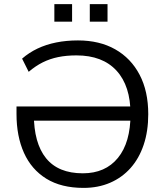

<svg xmlns="http://www.w3.org/2000/svg" viewBox="-20 -912 807 941"><path d="M389.4 8.9Q280.2 8.9 207.1 -36.2Q134.1 -81.4 97.5 -162.8Q60.9 -244.2 60.9 -353.2V-390.1H636.5V-320.6H123.4L145.8 -353Q145.8 -210.7 205.7 -136.6Q265.6 -62.6 386 -62.6Q496.3 -62.6 558 -138.2Q619.7 -213.7 619.7 -353Q619.7 -490.9 551.1 -565.7Q482.5 -640.5 354.5 -640.5Q305.7 -640.5 265.1 -632.2Q224.6 -623.9 189.3 -606.3Q154.1 -588.7 120.6 -560L88.3 -624.6Q122.2 -654.2 164.1 -674.1Q205.9 -693.9 255.6 -703.9Q305.2 -713.9 362 -713.9Q467.8 -713.9 544.8 -670.2Q621.9 -626.5 664.2 -545.7Q706.6 -465 706.6 -352.5Q706.6 -269 684.1 -202.2Q661.7 -135.5 619.9 -88.5Q578 -41.5 519.6 -16.3Q461.3 8.9 389.4 8.9ZM420.1 -805.9V-891.7H507V-805.9ZM246.4 -805.9V-891.7H333.3V-805.9Z"/></svg>

Font: Nunito Sans 12pt ExtraLight
Style: Regular
Weight: 200
Designer: Vernon Adams
Foundry: Vernon Adams
Version: Version 3.101;gftools[0.9.27]